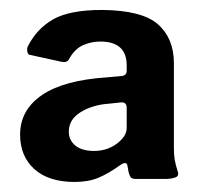

<svg xmlns="http://www.w3.org/2000/svg" viewBox="-20 -771 432 384"><path d="M183.9 -751.1Q264.3 -750.4 296 -722.3Q327.8 -694.1 327.8 -644.7V-474.1Q327.8 -460.6 329.5 -450.9Q331.3 -441.3 335.4 -428.3Q338.8 -419.3 330.8 -416.2Q322.7 -413.1 311.2 -413.1H252Q243.7 -413.1 241.3 -416.6Q239 -420.1 237.3 -426.3L234.8 -440Q233.1 -449.6 219.7 -440.3Q196.5 -423.6 176.6 -415.4Q156.7 -407.1 129.1 -407.1Q77.1 -407.1 48.6 -432.9Q20.2 -458.7 20.2 -501.7Q20.2 -551.1 64.1 -581Q108 -610.8 194.9 -616.4L221.7 -618.8Q233.4 -619.4 233.4 -629.3V-640.1Q233.4 -687.9 180.6 -687.9Q162.4 -687.9 146 -680.6Q129.5 -673.3 118.1 -652.9Q114.4 -645.3 103.7 -647.3L38.3 -661.6Q35.2 -663.3 34.5 -668.9Q33.8 -674.4 35.5 -677.9Q53.2 -713.4 86.3 -732.3Q119.3 -751.1 183.9 -751.1ZM117.6 -507.7Q117.6 -490.7 130.7 -479.9Q143.8 -469.1 168 -469.1Q196.9 -469.1 217.6 -486.8Q225.2 -493.4 229.3 -500.3Q233.4 -507.3 233.4 -516V-555Q233.4 -567.2 222 -566.2L197.6 -563.6Q165.3 -561.4 141.4 -546.8Q117.6 -532.1 117.6 -507.7Z"/></svg>

Font: Libre Franklin Thin
Style: Regular
Weight: 100
Designer: Pablo Impallari, Rodrigo Fuenzalida, Nhung Nguyen
Foundry: Impallari Type
Version: Version 3.000